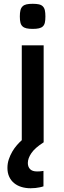

<svg xmlns="http://www.w3.org/2000/svg" viewBox="-20 -756 341 1020"><path d="M153.8 -602.5Q133.8 -602.5 120.8 -605.5Q107.9 -608.4 99.9 -615.7Q91.8 -623 88.6 -635.7Q85.4 -648.4 85.4 -668.5Q85.4 -688.5 88.6 -701.4Q91.8 -714.4 99.9 -722.2Q107.9 -730 120.8 -732.9Q133.8 -735.8 153.8 -735.8Q173.8 -735.8 186.8 -732.9Q199.7 -730 207.5 -722.2Q215.3 -714.4 218.3 -701.4Q221.2 -688.5 221.2 -668.5Q221.2 -648.4 218.3 -635.7Q215.3 -623 207.5 -615.7Q199.7 -608.4 186.8 -605.5Q173.8 -602.5 153.8 -602.5ZM95.7 -515.1H211.9V0Q166 29.3 147 57.1Q127.9 85 127.9 109.9Q127.9 130.4 139.9 142.6Q151.9 154.8 176.8 154.8Q190.9 154.8 200.7 153.3Q206.1 152.8 210.9 151.9V233.9Q201.2 237.3 190.4 239.3Q180.7 241.2 168.7 242.7Q156.7 244.1 142.6 244.1Q116.7 244.1 94.2 237.3Q71.8 230.5 55.2 217Q38.6 203.6 29.1 183.3Q19.5 163.1 19.5 136.2Q19.5 111.8 26.9 90.1Q34.2 68.4 45.2 49.6Q56.2 30.8 69.6 15.4Q83 0 95.7 -11.2Z"/></svg>

Font: Doppio One
Style: Regular
Weight: 400
Designer: Szymon Celej
Foundry: Szymon Celej
Version: Version 1.002